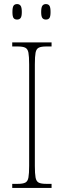

<svg xmlns="http://www.w3.org/2000/svg" viewBox="-20 -922 315 942"><path d="M40 0V-20H67Q92 -20 104 -26Q116 -32 119.5 -51Q123 -70 123 -108V-606Q123 -645 119.5 -663.5Q116 -682 104 -688Q92 -694 67 -694H40V-714H233V-694H207Q182 -694 170 -688Q158 -682 154.5 -663.5Q151 -645 151 -606V-108Q151 -70 154.5 -51Q158 -32 170 -26Q182 -20 207 -20H233V0ZM205 -826Q194 -826 188 -833.5Q182 -841 182 -863Q182 -886 188 -894Q194 -902 205 -902Q217 -902 222.5 -894Q228 -886 228 -863Q228 -841 222.5 -833.5Q217 -826 205 -826ZM64 -826Q52 -826 46.5 -833.5Q41 -841 41 -863Q41 -886 46.5 -894Q52 -902 64 -902Q75 -902 81 -894Q87 -886 87 -863Q87 -841 81 -833.5Q75 -826 64 -826Z"/></svg>

Font: Noto Serif Khmer Condensed Thin
Style: Regular
Weight: 250
Width: 3
Designer: Danh Hong and the Monotype Design Team
Foundry: Monotype Imaging Inc.
Version: Version 2.004